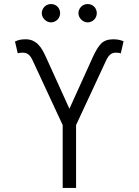

<svg xmlns="http://www.w3.org/2000/svg" viewBox="-20 -932 687 952"><path d="M54.3 -726.2Q68.2 -732.6 79.7 -734.9Q91.3 -737.2 106.5 -737.2Q127.5 -737.2 142.8 -730.1Q158 -723 169.7 -711.1Q181.5 -699.2 190.3 -683.6Q199.2 -668 207 -650.9L324.2 -392.8L441.1 -650.9Q451 -672.6 460.9 -688.7Q470.9 -704.9 481.5 -715.9Q502.5 -737.2 541.5 -737.2Q570.3 -737.2 592.7 -727.3L578.8 -667.3Q572.1 -670.8 555 -670.8Q547.6 -670.8 540.8 -669Q534.1 -667.3 528.1 -662.6Q522 -658 516.3 -650.2Q510.7 -642.4 505.3 -630.3L357.2 -311.8V0H290.8V-311.8L142.8 -630.3Q137.4 -642.4 131.9 -650.2Q126.4 -658 120.2 -662.6Q114 -667.3 107.2 -669Q100.5 -670.8 92.7 -670.8Q75.6 -670.8 68.2 -667.3ZM369 -866.5Q369 -876.1 372.7 -884.4Q376.4 -892.8 382.6 -899Q388.8 -905.2 397.2 -908.6Q405.5 -911.9 414.4 -911.9Q424 -911.9 432.4 -908.6Q440.7 -905.2 446.9 -899Q453.1 -892.8 456.5 -884.4Q459.9 -876.1 459.9 -866.5Q459.9 -857.6 456.5 -849.3Q453.1 -840.9 446.9 -834.7Q440.7 -828.5 432.4 -824.8Q424 -821 414.4 -821Q405.5 -821 397.4 -824.8Q389.2 -828.5 382.8 -834.9Q376.4 -841.3 372.7 -849.4Q369 -857.6 369 -866.5ZM232.6 -911.9Q242.2 -911.9 250.5 -908.6Q258.9 -905.2 265.1 -899Q271.3 -892.8 274.7 -884.4Q278.1 -876.1 278.1 -866.5Q278.1 -857.6 274.7 -849.3Q271.3 -840.9 265.1 -834.7Q258.9 -828.5 250.5 -824.8Q242.2 -821 232.6 -821Q223.7 -821 215.6 -824.8Q207.4 -828.5 201 -834.9Q194.6 -841.3 190.9 -849.4Q187.1 -857.6 187.1 -866.5Q187.1 -876.1 190.9 -884.4Q194.6 -892.8 200.8 -899Q207 -905.2 215.4 -908.6Q223.7 -911.9 232.6 -911.9Z"/></svg>

Font: Inter P Light
Style: Regular
Weight: 300
Designer: Rasmus Andersson
Foundry: rsms
Version: Version 3.018;git-588b23468